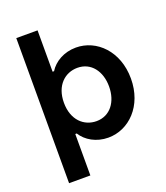

<svg xmlns="http://www.w3.org/2000/svg" viewBox="-157 -810 945 1093"><g transform="rotate(-20 315.5 -263.5)"><path d="M71.3 -703.1V175.8H200.2V-75.2H209C238.3 -27.3 297.9 8.8 371.1 8.8C496.6 8.8 606 -98.6 606 -263.7C606 -263.7 606 -263.7 606 -264.2C606 -429.2 496.6 -536.6 371.1 -536.6C297.9 -536.6 238.3 -500.5 209 -452.6H200.2V-703.1ZM200.2 -264.2C200.2 -369.1 264.6 -425.3 339.8 -425.3C422.4 -425.3 473.6 -356.4 473.6 -264.2C473.6 -171.4 422.4 -102.5 339.8 -102.5C264.6 -102.5 200.2 -158.7 200.2 -264.2Z"/></g></svg>

Font: Faust Sans Bold
Style: Regular
Weight: 700
Designer: Andreas Faust
Version: Version 1.003;Glyphs 3.1.2 (3151)